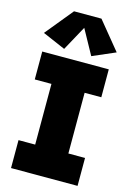

<svg xmlns="http://www.w3.org/2000/svg" viewBox="-143 -1048 769 1119"><g transform="rotate(15 241.5 -489.0)"><path d="M41 0V-168.5H141.6V-534.7H41V-703.1H442.4V-534.7H341.8V-168.5H442.4V0ZM160.2 -751 22.5 -810.5 159.2 -977.5H324.7L461.4 -810.5L323.7 -751L241.7 -899.9Z"/></g></svg>

Font: Schibsted Grotesk Black
Style: Regular
Weight: 900
Designer: Bakken & Baeck AS, Henrik Kongsvoll
Foundry: Schibsted ASA
Version: Version 1.100;gftools[0.9.25]